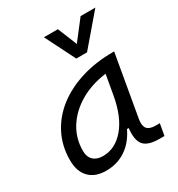

<svg xmlns="http://www.w3.org/2000/svg" viewBox="-185 -897 956 1029"><g transform="rotate(-30 293.0 -382.5)"><path d="M173.3 10.3Q105.5 10.3 68.6 -27.8Q31.7 -65.9 31.7 -135.3Q31.7 -223.1 68.4 -294.7Q105 -366.2 170.9 -417Q236.8 -467.8 325.7 -495.1Q414.6 -522.5 519 -522.5H528.3L462.4 -145Q455.1 -105.5 469 -86.2Q482.9 -66.9 522.9 -66.9H547.9L535.2 4.9H504.4Q433.6 4.9 408 -25.6Q382.3 -56.2 390.6 -127.9H379.9Q348.6 -61.5 295.4 -25.6Q242.2 10.3 173.3 10.3ZM197.3 -66.4Q272.9 -66.4 329.3 -132.3Q385.7 -198.2 407.2 -319.3L428.7 -441.9Q337.4 -430.2 267.1 -389.2Q196.8 -348.1 156.7 -285.2Q116.7 -222.2 116.7 -144Q116.7 -106.9 137.9 -86.7Q159.2 -66.4 197.3 -66.4ZM333.5 -590.8 240.2 -776.4H326.7L375 -657.2L467.3 -776.4H558.6L399.9 -590.8Z"/></g></svg>

Font: Cascadia Mono PL SemiLight
Style: Italic
Weight: 350
Italic angle: -10°
Monospace: yes
Designer: Aaron Bell
Foundry: Saja Typeworks
Version: Version 2404.023; ttfautohint (v1.8.4)